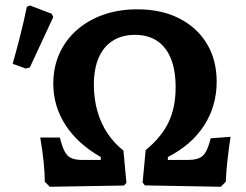

<svg xmlns="http://www.w3.org/2000/svg" viewBox="-20 -688 911 712"><path d="M164.7 4.6 146 -14.1Q146.2 -45.9 141.9 -87Q137.6 -128.1 129.3 -177.9L201.9 -178Q210.2 -145.1 219.7 -126.7Q229.1 -108.4 244.7 -101.6Q260.3 -94.8 287.3 -94.8H353.6V-105.7Q268 -154.6 222.8 -224.5Q177.6 -294.4 177.6 -377.7Q177.6 -438.4 200.2 -488.9Q222.8 -539.4 264.4 -576.2Q306 -613 363.2 -633.3Q420.3 -653.5 489 -653.5Q578.4 -653.5 644.3 -620Q710.2 -586.6 746.8 -526.4Q783.5 -466.2 783.5 -385.1Q783.5 -295.1 737.1 -223Q690.7 -150.8 602.5 -105.7V-94.8H676Q715.7 -94.8 732.6 -110.9Q749.5 -127 761.4 -175.2L835 -180.7Q828.8 -141.3 823.8 -96.6Q818.7 -51.9 817.3 -14.1L798.6 4.6L517.2 -0.5L508.9 -11.4L520.1 -131.2Q578.7 -179.5 605 -234.4Q631.3 -289.3 631.3 -364.2Q631.3 -427.5 613.7 -470.8Q596.1 -514.1 562.5 -536.4Q528.8 -558.8 480.3 -558.8Q432.7 -558.8 398.3 -537Q363.8 -515.2 346 -474.1Q328.1 -433 328.1 -373Q328.1 -322.3 340.9 -276.7Q353.7 -231 378.4 -194Q403.1 -157 437.7 -129.6L448.8 -10.3L440 0ZM75.3 -433.9 27 -451.4Q42 -504.2 55.2 -556.6Q68.5 -609 79.5 -662.6L90.7 -667.8L172.1 -636.9L177.4 -624.6L90.6 -437.7Z"/></svg>

Font: Alegreya
Style: Regular
Weight: 400
Designer: Juan Pablo del Peral
Foundry: Huerta Tipografica
Version: Version 2.009